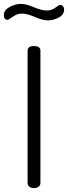

<svg xmlns="http://www.w3.org/2000/svg" viewBox="-66 -968 350 988"><path d="M76 -26V-707Q76 -731 109 -731Q142 -731 142 -707V-26Q142 -14 132 -7Q122 0 109 0Q95 0 85.5 -7Q76 -14 76 -26ZM47 -898Q22 -898 0 -882Q-22 -866 -27 -866Q-46 -866 -46 -891Q-46 -916 -16.5 -932Q13 -948 42 -948Q68 -948 108 -931Q148 -914 174 -914Q200 -914 219 -928.5Q238 -943 244 -943Q253 -943 258.5 -935.5Q264 -928 264 -920Q264 -892 236 -877.5Q208 -863 180 -863Q153 -863 113.5 -880.5Q74 -898 47 -898Z"/></svg>

Font: Dosis
Style: Regular
Weight: 400
Designer: Edgar Tolentino, Pablo Impallari, Igino Marini
Foundry: Edgar Tolentino, Pablo Impallari, Igino Marini
Version: Version 1.007